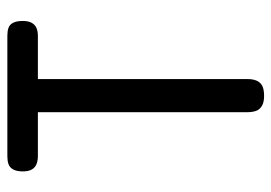

<svg xmlns="http://www.w3.org/2000/svg" viewBox="-128 -600 738 522"><g transform="rotate(-90 241.0 -339.0)"><path d="M405 -688Q417 -688 426 -685Q435 -682 440 -672.5Q445 -663 445 -646Q445 -630 439.5 -621Q434 -612 425 -608.5Q416 -605 404 -605H287V-34Q287 -21 283 -11Q279 -1 269.5 4.5Q260 10 241 10Q224 10 214 4Q204 -2 200.5 -12Q197 -22 197 -35V-605H78Q66 -605 56.5 -608.5Q47 -612 41.5 -621Q36 -630 36 -646Q36 -663 41.5 -672.5Q47 -682 56 -685Q65 -688 77 -688Z"/></g></svg>

Font: Fredoka Condensed
Style: Regular
Weight: 400
Width: 3
Designer: Ben Nathan
Foundry: Milena B. Brandão, Ben Nathan
Version: Version 2.001